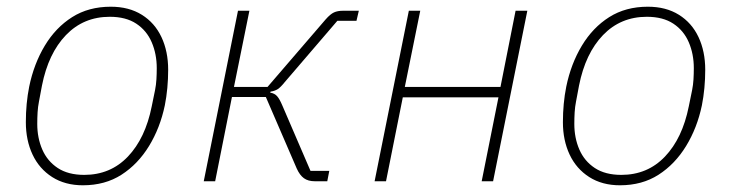

<svg xmlns="http://www.w3.org/2000/svg" viewBox="-20 -540 2178 572"><path d="M227 12Q174 12 135.5 -12.5Q97 -37 77 -79.5Q57 -122 57 -176Q57 -204 59.5 -230.5Q62 -257 67 -282Q81 -350 113.5 -404Q146 -458 195 -489Q244 -520 310 -520Q364 -520 402.5 -496Q441 -472 461 -429.5Q481 -387 481 -332Q481 -305 478.5 -278Q476 -251 471 -226Q457 -159 424 -105Q391 -51 342 -19.5Q293 12 227 12ZM231 -19Q309 -19 361 -73.5Q413 -128 432 -223L442 -272Q445 -287 446 -303.5Q447 -320 447 -337Q447 -379 432 -414Q417 -449 386 -469.5Q355 -490 307 -490Q229 -490 176.5 -435.5Q124 -381 105 -285L96 -237Q93 -222 92 -205.5Q91 -189 91 -171Q91 -129 106 -94.5Q121 -60 152 -39.5Q183 -19 231 -19Z M587 0 689 -508H723L677 -281H777L950 -482Q964 -498 975 -503Q986 -508 1002 -508H1049L1042 -478H985L828 -295Q816 -280 807.5 -274.5Q799 -269 786 -267L785 -264Q798 -262 805.5 -253.5Q813 -245 821 -226L905 -31H961L955 0H918Q898 0 885.5 -9Q873 -18 864 -38L772 -251H671L621 0Z M1096 0 1198 -508H1232L1186 -281H1471L1516 -508H1551L1449 0H1415L1465 -250H1180L1130 0Z M1827 12Q1774 12 1735.5 -12.5Q1697 -37 1677 -79.5Q1657 -122 1657 -176Q1657 -204 1659.5 -230.5Q1662 -257 1667 -282Q1681 -350 1713.5 -404Q1746 -458 1795 -489Q1844 -520 1910 -520Q1964 -520 2002.5 -496Q2041 -472 2061 -429.5Q2081 -387 2081 -332Q2081 -305 2078.5 -278Q2076 -251 2071 -226Q2057 -159 2024 -105Q1991 -51 1942 -19.5Q1893 12 1827 12ZM1831 -19Q1909 -19 1961 -73.5Q2013 -128 2032 -223L2042 -272Q2045 -287 2046 -303.5Q2047 -320 2047 -337Q2047 -379 2032 -414Q2017 -449 1986 -469.5Q1955 -490 1907 -490Q1829 -490 1776.5 -435.5Q1724 -381 1705 -285L1696 -237Q1693 -222 1692 -205.5Q1691 -189 1691 -171Q1691 -129 1706 -94.5Q1721 -60 1752 -39.5Q1783 -19 1831 -19Z"/></svg>

Font: IBM Plex Sans ExtraLight
Style: Italic
Weight: 250
Italic angle: -11.31°
Designer: Mike Abbink, Paul van der Laan, Pieter van Rosmalen
Foundry: Bold Monday
Version: Version 3.201